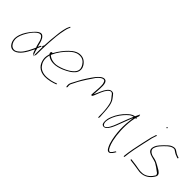

<svg xmlns="http://www.w3.org/2000/svg" viewBox="91 -1685 2779 2779"><g transform="rotate(45 1480.0 -296.0)"><path d="M72 -133C49 -63 56 -10 77 28C96 63 129 96 187 83C267 60 324 -36 368 -129L380 -151L387 -129C393 -106 406 -75 423 -75L411 -115C408 -123 404 -132 401 -141V-143C398 -156 397 -171 390 -180L417 -245L413 -243C412 -245 412 -245 409 -246C402 -247 401 -245 394 -230L381 -203L375 -228C363 -279 349 -334 315 -362C275 -402 216 -352 174 -302C135 -255 95 -201 72 -133ZM73 -51C71 -107 99 -166 125 -211C152 -257 186 -306 226 -336C248 -354 281 -369 304 -349C326 -332 341 -293 347 -263L359 -217C363 -203 366 -188 373 -179C341 -106 301 -23 252 25H251C217 57 180 84 133 61C98 42 74 -3 73 -51ZM473 -644C468 -621 462 -594 458 -562C445 -462 437 -358 433 -263L432 -236C431 -197 430 -160 431 -126V-77C440 -81 446 -93 447 -111C448 -187 448 -271 454 -358C460 -447 466 -545 489 -644C493 -667 499 -686 505 -701L515 -724C518 -734 519 -738 514 -740C510 -743 504 -737 501 -727C488 -701 480 -680 473 -644ZM417 -245C423 -248 432 -253 432 -253C432 -256 433 -259 433 -263V-287ZM423 -75 433 -59 431 -77C429 -76 426 -75 424 -75Z M571 -282C562 -270 570 -257 578 -247L576 -239C559 -181 561 -149 572 -107C595 -19 670 45 807 29C848 24 884 16 912 6L952 -8C954 -9 957 -12 959 -18C961 -20 962 -21 957 -22H949L909 -8C882 2 847 8 808 13C725 24 660 -1 626 -41C592 -81 568 -138 586 -217L590 -235L603 -225C628 -207 659 -195 703 -192C762 -188 822 -207 870 -227C934 -255 1002 -291 1040 -346C1072 -400 1057 -452 1034 -486C1013 -516 984 -544 944 -555C860 -576 795 -533 739 -479C692 -434 638 -364 603 -299L597 -289L588 -293C582 -296 577 -292 571 -283ZM598 -254 604 -268C636 -343 696 -419 748 -469C788 -507 828 -537 881 -543C956 -552 995 -514 1019 -476C1036 -450 1059 -404 1026 -352C1004 -319 968 -293 936 -275C892 -249 842 -229 788 -215C705 -193 634 -219 598 -254ZM604 -268Z M1079 -112 1083 -94C1081 -86 1081 -80 1088 -84C1095 -86 1098 -90 1098 -98V-99L1096 -119C1093 -147 1104 -166 1119 -192C1128 -208 1138 -229 1149 -252C1169 -291 1266 -442 1290 -473C1306 -494 1323 -510 1335 -520C1348 -531 1360 -537 1371 -541C1403 -552 1413 -535 1420 -515C1427 -500 1430 -481 1430 -454C1432 -411 1425 -350 1422 -305C1420 -284 1419 -270 1420 -264C1420 -260 1420 -258 1428 -256C1440 -254 1444 -259 1453 -280C1455 -285 1458 -291 1460 -297C1467 -316 1475 -335 1484 -357C1505 -405 1527 -459 1568 -487C1607 -511 1628 -473 1636 -461L1660 -432C1681 -409 1693 -381 1701 -345C1715 -288 1721 -196 1720 -128L1721 -109C1720 -105 1721 -104 1722 -100C1727 -89 1734 -104 1737 -115L1736 -133C1735 -145 1733 -167 1732 -196C1728 -296 1719 -387 1673 -443C1656 -463 1646 -482 1629 -498C1611 -510 1585 -512 1561 -499C1516 -469 1490 -407 1462 -341L1438 -287L1442 -341C1447 -423 1462 -540 1408 -557C1379 -567 1350 -551 1327 -531C1312 -519 1297 -502 1279 -481C1263 -461 1237 -424 1203 -372C1150 -290 1141 -263 1105 -198C1087 -166 1076 -143 1079 -112Z M1833 -176C1826 -136 1827 -95 1839 -75C1856 -56 1885 -51 1913 -73C1945 -100 1972 -155 1994 -212C2016 -267 2036 -325 2058 -381L2087 -453L2078 -380C2068 -297 2067 -220 2074 -143C2082 -60 2100 39 2130 96C2144 125 2157 142 2171 147C2203 159 2228 129 2250 94L2263 72C2265 70 2263 69 2258 68C2251 72 2251 69 2251 63V66L2236 88C2228 102 2219 114 2209 123C2199 135 2190 137 2180 131C2167 126 2156 110 2145 87C2133 62 2122 29 2112 -12C2088 -121 2078 -262 2097 -402C2099 -421 2103 -438 2106 -453L2110 -471L2118 -473C2124 -473 2126 -472 2126 -471V-473C2128 -482 2126 -487 2116 -490C2121 -507 2126 -518 2130 -531C2128 -545 2124 -555 2122 -558C2122 -557 2119 -553 2117 -549C2112 -539 2094 -503 2087 -486V-488C2082 -484 2082 -485 2074 -485C2035 -473 2011 -455 1978 -422C1931 -378 1882 -310 1853 -238C1843 -214 1836 -194 1833 -176ZM1867 -236C1895 -305 1943 -369 1988 -413C2010 -434 2030 -454 2060 -464L2078 -469L2069 -445C2037 -375 2010 -290 1979 -214C1966 -180 1920 -61 1872 -71C1864 -73 1859 -78 1854 -86C1830 -117 1846 -186 1867 -236Z M2523 -700C2522 -695 2525 -690 2531 -690C2537 -690 2540 -692 2541 -698C2542 -703 2538 -709 2533 -709C2528 -709 2524 -706 2523 -700ZM2457 -376C2451 -352 2446 -328 2440 -301C2434 -274 2428 -246 2422 -216L2403 -124C2395 -84 2384 -8 2381 23V34C2381 36 2381 36 2384 39C2390 44 2396 36 2397 30V20L2398 19C2406 -73 2432 -196 2456 -301C2462 -328 2467 -352 2473 -376C2480 -414 2490 -455 2502 -487L2510 -506C2510 -507 2510 -509 2509 -512C2505 -520 2497 -513 2494 -508L2488 -489V-488C2476 -456 2464 -417 2457 -376Z M2489 -10C2483 -6 2487 3 2490 5L2504 8C2531 11 2562 16 2591 19C2627 23 2664 32 2699 36C2783 40 2839 10 2883 -39C2897 -55 2917 -83 2924 -103C2927 -133 2914 -149 2893 -164V-165H2892C2885 -172 2875 -178 2862 -185C2848 -192 2834 -201 2819 -210C2790 -227 2760 -242 2726 -251L2680 -261C2655 -267 2627 -282 2615 -298C2604 -312 2597 -326 2603 -353L2604 -355C2608 -367 2614 -382 2623 -399C2633 -416 2653 -439 2686 -474C2719 -508 2745 -529 2763 -539C2788 -552 2815 -561 2838 -550V-549L2862 -533L2863 -532C2880 -519 2901 -510 2927 -501L2946 -494H2947C2951 -494 2954 -493 2956 -493C2962 -504 2960 -508 2957 -509L2935 -516H2934C2922 -521 2912 -525 2901 -530C2880 -541 2868 -554 2849 -564C2821 -576 2794 -571 2759 -554C2741 -545 2713 -521 2677 -484C2641 -447 2618 -420 2609 -404C2598 -386 2593 -370 2588 -354C2564 -248 2689 -250 2764 -220H2765C2805 -198 2845 -168 2878 -143C2895 -134 2903 -122 2907 -103L2908 -100C2874 -41 2824 9 2754 19C2692 27 2643 9 2596 3C2567 0 2537 -6 2511 -8L2495 -10C2494 -10 2492 -11 2489 -10Z"/></g></svg>

Font: Stray Cat
Style: ExLtObl
Weight: 200
Version: Version 1.0